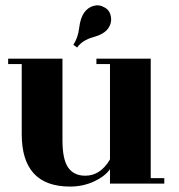

<svg xmlns="http://www.w3.org/2000/svg" viewBox="-20 -676 660 707"><path d="M250 -511Q267 -536 271.5 -573Q276 -610 290 -629.5Q304 -649 325 -654.5Q346 -660 362 -650Q383 -641 388 -616.5Q393 -592 378 -571Q363 -550 323 -539Q283 -528 264 -501ZM385 0V-53Q366 -26 325.5 -7.5Q285 11 238 11Q60 11 60 -182V-440H10V-460H210V-160Q210 -89 231 -59Q252 -29 294 -29Q350 -29 385 -89V-440H335V-460H535V-20H585V0Z"/></svg>

Font: Rozha One
Style: Regular
Weight: 400
Designer: Tim Donaldson, Indian Type Foundry
Foundry: Indian Type Foundry
Version: Version 1.300;PS 1.0;hotconv 1.0.78;makeotf.lib2.5.61930; tt